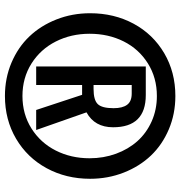

<svg xmlns="http://www.w3.org/2000/svg" viewBox="4 -735 738 786"><g transform="rotate(90 373.0 -342.0)"><path d="M373 -615.2Q298.3 -615.2 239.5 -578.4Q180.7 -541.5 149.4 -479Q118.2 -416.5 118.2 -339.8Q118.2 -264.2 149.9 -201.4Q181.6 -138.7 240.2 -101.8Q298.8 -64.9 373 -64.9Q447.3 -64.9 505.9 -101.8Q564.5 -138.7 596.2 -201.2Q627.9 -263.7 627.9 -339.8Q627.9 -397 609.4 -447.8Q590.8 -498.5 557.9 -535.4Q524.9 -572.3 477.1 -593.8Q429.2 -615.2 373 -615.2ZM34.2 -341.8Q34.2 -440.4 77.1 -520Q120.1 -599.6 197.8 -645.3Q275.4 -690.9 373 -690.9Q446.3 -690.9 509.5 -664.1Q572.8 -637.2 616.9 -590.8Q661.1 -544.4 686.5 -479.7Q711.9 -415 711.9 -341.8Q711.9 -243.7 668.7 -164.1Q625.5 -84.5 547.9 -38.8Q470.2 6.8 373 6.8Q299.8 6.8 236.6 -20Q173.3 -46.9 129.2 -93.3Q85 -139.6 59.6 -204.1Q34.2 -268.6 34.2 -341.8ZM512.2 -121.1H430.2L368.2 -309.1H328.1V-121.1H252V-569.8H369.1Q501 -569.8 501 -436Q501 -360.4 439.9 -327.1ZM344.2 -356Q389.6 -356 406.2 -373.3Q422.9 -390.6 422.9 -438Q422.9 -474.6 408.9 -493.4Q395 -512.2 362.8 -512.2H328.1V-356Z"/></g></svg>

Font: Oswald
Style: Stencbab
Weight: 400
Designer: Mathieu Le Lay
Foundry: Mathieu Le Lay
Version: Version 1.000